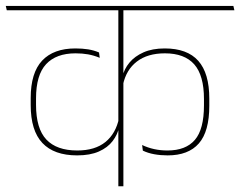

<svg xmlns="http://www.w3.org/2000/svg" viewBox="-36 -646 833 666"><path d="M-12.5 -610.5H777L773.5 -625.5H-16ZM70.5 -281.5Q70.5 -193 111 -150Q151.5 -107 231.5 -107Q276.5 -107 307 -120.5Q337.5 -134 354.8 -156.8Q372 -179.5 377.5 -206H379L377 -237Q366 -183 329.8 -153.5Q293.5 -124 232 -124Q160.5 -124 124.8 -162Q89 -200 89 -282.5V-304.5Q89 -386 124 -423.5Q159 -461 226 -461Q249.5 -461 269.2 -457.5Q289 -454 310 -445.5L307.5 -464Q290 -471.5 269.8 -474.8Q249.5 -478 225.5 -478Q150 -478 110.2 -435.8Q70.5 -393.5 70.5 -306ZM690 -304Q690 -392 651.8 -435Q613.5 -478 535.5 -478Q492.5 -478 462 -464.5Q431.5 -451 413 -428.8Q394.5 -406.5 389 -380.5H388L390.5 -351.5Q401.5 -404 438.8 -432.5Q476 -461 536 -461Q604 -461 637.8 -422.8Q671.5 -384.5 671.5 -302.5V-280.5Q671.5 -197.5 640 -160.8Q608.5 -124 545 -124Q520.5 -124 498.8 -128.8Q477 -133.5 457 -143L459.5 -123.5Q477 -115 499 -111Q521 -107 545.5 -107Q617.5 -107 653.8 -148.5Q690 -190 690 -279ZM392 -615H374.5V0H392Z"/></svg>

Font: Anek Devanagari Thin
Style: Regular
Weight: 250
Designer: Kailash Malviya (Devanagari) & Yesha Goshar (Latin)
Foundry: Ek Type
Version: Version 1.003